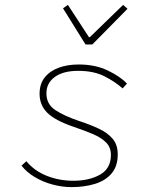

<svg xmlns="http://www.w3.org/2000/svg" viewBox="-20 -754 640 786"><path d="M273 12Q235 12 195.5 1.5Q156 -9 122.5 -29Q89 -49 68 -76L88 -94Q121 -54 172 -34Q223 -14 280 -14Q345 -14 389.5 -39Q434 -64 434 -120Q434 -151 414 -171Q394 -191 359.5 -205.5Q325 -220 281 -235Q205 -261 173.5 -292.5Q142 -324 142 -370Q142 -411 163.5 -437.5Q185 -464 221 -477Q257 -490 302 -490Q370 -490 421 -465.5Q472 -441 500 -412L482 -392Q452 -419 408 -441.5Q364 -464 300 -464Q239 -464 204.5 -439Q170 -414 170 -372Q170 -327 207 -303Q244 -279 303 -259Q349 -244 385 -227Q421 -210 441.5 -185.5Q462 -161 462 -122Q462 -73 436.5 -43.5Q411 -14 368 -1Q325 12 273 12ZM330 -572 238 -720 258 -734 344 -602H348L484 -734L502 -718L358 -572Z"/></svg>

Font: SourceCodeVF
Style: Italic
Weight: 200
Italic angle: -11°
Monospace: yes
Designer: Paul D. Hunt, Teo Tuominen
Foundry: Adobe
Version: Version 1.026;hotconv 1.1.0;makeotfexe 2.6.0